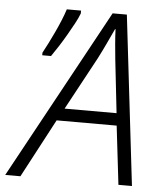

<svg xmlns="http://www.w3.org/2000/svg" viewBox="-103 -761 684 806"><g transform="rotate(5 239.5 -357.5)"><path d="M-51 0 339 -715H399L483 0H426L397 -247H144L13 0ZM173 -299H392L367 -523Q364 -552 361 -586.5Q358 -621 357 -650H355Q341 -620 325.5 -587Q310 -554 293 -521ZM60 -525Q70 -543 82 -567Q94 -591 106 -616.5Q118 -642 128.5 -667.5Q139 -693 146 -715H206V-703Q199 -684 186 -660Q173 -636 158 -610Q143 -584 127 -559Q111 -534 97 -514H60Z"/></g></svg>

Font: Noto Sans Display Light
Style: Italic
Weight: 300
Italic angle: -12°
Designer: Monotype Design Team
Foundry: Monotype Imaging Inc.
Version: Version 2.003